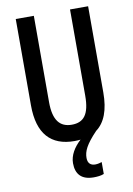

<svg xmlns="http://www.w3.org/2000/svg" viewBox="-101 -777 740 1066"><g transform="rotate(-10 269.0 -243.5)"><path d="M318 114C318 77 334 41 397 -25C447 -62 473 -129 473 -228V-714H371V-228C371 -123 338 -82 270 -82C204 -82 167 -124 167 -227V-714H65V-227C65 -66 137 10 269 10C281 10 293 9 303 8C265 43 239 85 239 130C239 192 271 227 339 227C359 227 381 225 397 218V151C389 154 373 158 360 158C334 158 318 144 318 114Z"/></g></svg>

Font: Noto Sans Bengali ExtraCondensed Medium
Style: Regular
Weight: 500
Width: 2
Designer: Joana Ranito - Universal Thirst; Jelle Bosma - Monotype Design Team
Foundry: Universal Thirst ehf.
Version: Version 3.000